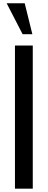

<svg xmlns="http://www.w3.org/2000/svg" viewBox="-20 -1133 287 1153"><path d="M69.8 0V-859.4H176.8V0ZM115.7 -927.7 20 -1113.3H128.4L174.3 -927.7Z"/></svg>

Font: Antonio Medium
Style: Regular
Weight: 500
Designer: Vernon Adams
Foundry: Vernon Adams
Version: Version 1.002